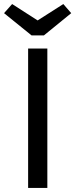

<svg xmlns="http://www.w3.org/2000/svg" viewBox="-39 -929 372 949"><path d="M195 0H100V-689H195ZM313 -864 178 -754H117L-19 -864L21 -909L147 -828L274 -909Z"/></svg>

Font: Fira Sans
Style: Regular
Weight: 400
Designer: bBox Type GmbH & Carrois Corporate GbR & Edenspiekermann AG
Foundry: bBox Type GmbH & Carrois Corporate GbR & Edenspiekermann AG
Version: Version 4.301